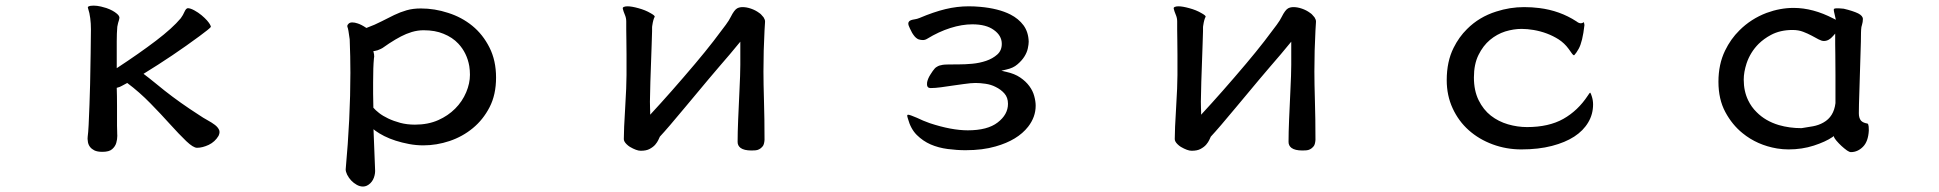

<svg xmlns="http://www.w3.org/2000/svg" viewBox="-20 -496 7040 697"><path d="M403.8 -248.5V-346.2Q403.8 -375 405.8 -398.9Q406.7 -405.3 408.7 -412.6Q412.6 -423.8 413.6 -431.2Q413.6 -438.5 404.3 -446.3Q390.1 -458.5 366.2 -466.8Q358.4 -469.2 346.7 -472.2Q332 -475.6 319.8 -475.6Q307.6 -475.6 301.8 -472.7Q298.8 -471.2 298.8 -469.7Q298.8 -467.8 299.8 -465.3Q305.2 -449.2 307.6 -429.9Q310.1 -410.6 310.1 -389.6Q310.1 -373 309.1 -302.7Q308.1 -232.4 307.1 -190.4Q305.2 -115.2 301.8 -43Q300.3 -13.2 298.3 0.5Q297.9 3.4 297.9 8.1Q297.9 12.7 299.3 20.5Q303.2 40 322.3 49.8Q333 55.2 351.6 55.2Q376.5 55.2 387.2 45.4Q398.4 35.6 402.1 22.7Q405.8 9.8 405.8 -2.9Q405.8 -5.9 405.5 -10.3Q405.3 -14.6 405.3 -20Q404.8 -30.3 404.8 -39.1V-110.8Q404.8 -148.4 403.8 -177.2L407.2 -178.2Q414.6 -179.7 422.9 -184.6Q431.6 -189.5 441.9 -194.8Q486.3 -161.6 526.1 -120.8Q565.9 -80.1 594.7 -47.9Q630.9 -7.8 656.2 16.4Q681.6 40.5 695.3 40.5Q714.8 40.5 737.8 29.8Q760.3 19 773.4 -2.9Q776.9 -10.7 776.9 -15.9Q776.9 -21 775.4 -24.4Q771 -34.2 760.3 -42.5Q749.5 -50.8 733.4 -59.6Q717.3 -68.4 701.7 -79.1Q633.3 -123 577.6 -167Q554.7 -185.1 542 -195.8Q520.5 -213.4 501 -228Q608.4 -293.9 704.1 -364.7Q740.7 -391.6 745.6 -398.4Q744.6 -406.7 731.4 -421.9Q723.6 -430.7 711.7 -440.7Q699.7 -450.7 685.3 -458.5Q670.9 -466.3 661.6 -466.3Q655.3 -465.3 650.4 -454.6Q644.5 -440.9 636.2 -429.7Q606.4 -394 546.1 -348.1Q485.8 -302.2 403.8 -248.5Z M1240.7 -401.9Q1240.7 -399.4 1241.2 -398.4Q1244.6 -391.6 1249.5 -353V-352.5Q1252 -290.5 1252 -231.4Q1252 -68.4 1234.9 119.1Q1234.9 127 1240.2 138.2Q1252.4 162.1 1274.9 174.8Q1286.1 181.2 1297.9 181.2Q1312 181.2 1324.7 168.9Q1335.9 157.7 1339.8 140.6Q1341.8 132.3 1341.8 125Q1341.8 120.6 1341.3 111.3L1335.9 -26.9L1343.3 -21Q1356 -11.7 1375 -2Q1413.1 17.1 1465.3 26.9Q1490.7 31.7 1516.6 31.7Q1564.9 31.7 1612.1 15.9Q1659.2 0 1696.5 -30.8Q1733.9 -61.5 1757.3 -106.9Q1780.8 -152.3 1780.8 -214.4Q1780.8 -276.4 1756.8 -323.7Q1732.9 -371.1 1694.6 -402.3Q1656.2 -433.6 1606.9 -449.2Q1558.1 -465.3 1507.8 -465.3Q1479 -465.3 1456.1 -458.7Q1433.1 -452.1 1410.9 -441.4Q1388.7 -430.7 1365.2 -418.5Q1341.8 -406.2 1310.1 -394.5Q1291 -407.2 1277.8 -411.1Q1267.6 -414.6 1258.8 -414.6Q1250 -414.6 1245.4 -409.9Q1240.7 -405.3 1240.7 -401.9ZM1334.5 -197.3Q1334.5 -253.9 1337.4 -283.2Q1337.4 -284.2 1337.6 -285.4Q1337.9 -286.6 1337.9 -287.1Q1337.9 -288.6 1338.4 -290Q1338.4 -295.9 1337.9 -298.3Q1337.4 -300.8 1335.4 -310.5L1340.3 -311Q1350.6 -312.5 1362.3 -318.4Q1365.7 -320.3 1368.7 -321.8Q1418.5 -357.4 1454.6 -372.6Q1464.8 -376.5 1475.1 -379.9Q1496.6 -386.2 1517.6 -386.2Q1559.6 -386.2 1589.8 -373.5Q1622.6 -360.4 1644 -337.4Q1675.3 -303.7 1683.6 -255.9Q1686 -240.7 1686 -224.6Q1686 -193.4 1672.4 -161.1Q1658.2 -127.4 1632.3 -101.6Q1606.4 -75.7 1571.3 -60.1Q1534.2 -43.5 1486.3 -43.5Q1457.5 -43.5 1433.1 -50Q1408.7 -56.6 1389.2 -65.9Q1369.6 -75.2 1356.2 -85.7Q1342.8 -96.2 1335.4 -105Q1334.5 -131.8 1334.5 -155.8Z M2757.3 -418Q2757.3 -424.8 2752 -433.1Q2744.1 -442.4 2743.2 -443.1Q2742.2 -443.8 2741.7 -444.6Q2741.2 -445.3 2740.5 -445.8Q2739.7 -446.3 2739 -446.8Q2738.3 -447.3 2737.5 -448Q2736.8 -448.7 2735.8 -449.2Q2722.7 -459 2706.3 -464.6Q2689.9 -470.2 2675.8 -470.2Q2664.6 -470.2 2656.2 -465.8Q2645.5 -460 2632.8 -434.6Q2627 -422.4 2614.7 -405.8Q2599.1 -384.3 2569.8 -346.4Q2540.5 -308.6 2503.4 -264.6Q2415.5 -160.6 2340.3 -79.6V-90.8Q2340.3 -98.6 2339.8 -104Q2339.4 -113.3 2339.4 -127.4Q2339.4 -166 2345.7 -335Q2347.2 -372.1 2347.2 -383.1Q2347.2 -394 2347.2 -396Q2347.2 -397.9 2347.4 -399.9Q2347.7 -401.9 2348.1 -404.3Q2351.1 -424.8 2356.4 -434.6Q2356.9 -435.1 2356.9 -435.5Q2356.9 -439.9 2341.8 -448.2Q2322.8 -459.5 2297.4 -466.3Q2272.9 -473.1 2257.8 -473.1Q2249.5 -473.1 2244.1 -470.7Q2242.7 -469.7 2241.7 -468.8Q2240.7 -467.8 2240.7 -465.8Q2240.7 -463.9 2241.7 -461.4Q2243.7 -453.6 2247.3 -445.1Q2251 -436.5 2252.2 -430.4Q2253.4 -424.3 2253.4 -418V-388.7Q2253.4 -373 2253.9 -350.6Q2254.4 -328.1 2254.4 -297.4V-223.6Q2254.4 -184.1 2249.5 -104.5Q2244.6 -25.4 2244.6 8.8Q2244.6 17.6 2254.4 27.3Q2260.3 33.2 2266.6 37.1Q2291 51.3 2305.7 51.3Q2326.2 51.3 2337.9 44.9Q2351.6 37.6 2358.9 28.8Q2366.2 20 2369.6 12.7L2375.5 0Q2404.3 -30.8 2467.8 -107.4Q2539.6 -193.8 2551.8 -208L2590.8 -253.9L2629.4 -298.8Q2647.9 -320.3 2667.5 -344.7V-260.7Q2667.5 -228.5 2664.1 -160.2Q2660.6 -91.8 2659.7 -62.5Q2657.7 -13.7 2657.7 17.6V18.1Q2657.7 18.6 2657.7 19.5Q2657.7 32.7 2668.5 41Q2681.2 50.3 2708 50.3Q2713.9 50.3 2721.7 49.8Q2729.5 49.3 2735.4 46.1Q2741.2 43 2744.1 40Q2747.1 37.1 2749.5 34.2Q2754.4 26.9 2755.4 11.7Q2755.4 -66.4 2753.4 -130.4Q2751.5 -194.3 2751.5 -236.3Q2751.5 -313 2755.4 -385.3Q2756.8 -409.2 2757.1 -413.3Q2757.3 -417.5 2757.3 -418Z M3276.4 -79.6Q3273.4 -79.6 3273.4 -76.2Q3273.4 -73.2 3275.9 -65.4Q3286.1 -27.8 3308.3 -5.9Q3330.6 16.1 3358.4 28.3Q3386.7 40.5 3420.2 44.9Q3453.6 49.3 3485.4 49.3Q3547.4 49.3 3594.2 35.6Q3673.8 13.2 3712.4 -36.1Q3739.7 -71.3 3739.7 -112.3Q3739.7 -128.4 3734.4 -147.5Q3729.5 -166 3716.8 -183.3Q3704.1 -200.7 3683.6 -214.6Q3663.1 -228.5 3633.8 -234.9L3615.2 -239.3L3633.8 -243.7Q3658.2 -249 3673.3 -262.2Q3689 -275.4 3698.5 -290.3Q3708 -305.2 3711.2 -320.3Q3714.4 -335.4 3714.4 -344.7Q3713.4 -379.4 3695.8 -403.8Q3677.7 -428.2 3647.9 -443.4Q3604.5 -465.3 3538.1 -471.2Q3517.6 -473.1 3496.6 -473.1Q3454.6 -473.1 3412.1 -462.9Q3369.6 -452.6 3317.9 -430.7Q3309.6 -427.2 3300.3 -425.8Q3285.6 -423.8 3280.8 -418.9Q3277.3 -415.5 3277.3 -410.6Q3277.3 -404.3 3283.2 -392.6Q3288.6 -380.9 3291.3 -376.5Q3293.9 -372.1 3295.9 -369.6Q3304.7 -356.9 3314.9 -353Q3322.8 -350.6 3330.6 -350.6Q3338.4 -350.6 3346.2 -355.5Q3387.7 -380.9 3429.9 -394.3Q3472.2 -407.7 3509.8 -407.7Q3560.1 -407.7 3587.9 -387.2Q3616.7 -366.7 3616.7 -336.9Q3616.7 -312.5 3600.1 -297.9Q3583.5 -283.2 3559.8 -275.1Q3536.1 -267.1 3509.8 -264.6Q3483.4 -262.2 3459 -262.2Q3434.6 -262.2 3424.1 -262Q3413.6 -261.7 3409.7 -261.5Q3405.8 -261.2 3402.3 -260.7Q3389.2 -258.8 3381.8 -253.9Q3377 -251.5 3373.5 -247.6Q3366.7 -240.2 3357.4 -225.1Q3348.6 -211.4 3345.7 -197.8Q3345.2 -193.8 3345.2 -190.4Q3345.2 -179.7 3352.5 -177.2Q3355 -176.3 3358.4 -176.3Q3374.5 -176.3 3396 -179.2Q3417.5 -182.1 3439.9 -185.5Q3462.4 -189 3478.5 -190.9Q3505.4 -194.8 3521.5 -194.8Q3537.6 -194.8 3557.6 -191.9Q3577.6 -189 3593.8 -180.7Q3613.3 -171.4 3626.2 -156.7Q3639.2 -142.1 3639.2 -119.1Q3639.2 -80.1 3601.6 -51.3Q3564.9 -22.9 3493.2 -22.9Q3434.1 -22.9 3355.5 -48.8Q3330.6 -57.6 3308.6 -68.4Q3282.7 -79.6 3276.4 -79.6Z M4757.3 -418Q4757.3 -424.8 4752 -433.1Q4744.1 -442.4 4743.2 -443.1Q4742.2 -443.8 4741.7 -444.6Q4741.2 -445.3 4740.5 -445.8Q4739.7 -446.3 4739 -446.8Q4738.3 -447.3 4737.5 -448Q4736.8 -448.7 4735.8 -449.2Q4722.7 -459 4706.3 -464.6Q4689.9 -470.2 4675.8 -470.2Q4664.6 -470.2 4656.2 -465.8Q4645.5 -460 4632.8 -434.6Q4627 -422.4 4614.7 -405.8Q4599.1 -384.3 4569.8 -346.4Q4540.5 -308.6 4503.4 -264.6Q4415.5 -160.6 4340.3 -79.6V-90.8Q4340.3 -98.6 4339.8 -104Q4339.4 -113.3 4339.4 -127.4Q4339.4 -166 4345.7 -335Q4347.2 -372.1 4347.2 -383.1Q4347.2 -394 4347.2 -396Q4347.2 -397.9 4347.4 -399.9Q4347.7 -401.9 4348.1 -404.3Q4351.1 -424.8 4356.4 -434.6Q4356.9 -435.1 4356.9 -435.5Q4356.9 -439.9 4341.8 -448.2Q4322.8 -459.5 4297.4 -466.3Q4272.9 -473.1 4257.8 -473.1Q4249.5 -473.1 4244.1 -470.7Q4242.7 -469.7 4241.7 -468.8Q4240.7 -467.8 4240.7 -465.8Q4240.7 -463.9 4241.7 -461.4Q4243.7 -453.6 4247.3 -445.1Q4251 -436.5 4252.2 -430.4Q4253.4 -424.3 4253.4 -418V-388.7Q4253.4 -373 4253.9 -350.6Q4254.4 -328.1 4254.4 -297.4V-223.6Q4254.4 -184.1 4249.5 -104.5Q4244.6 -25.4 4244.6 8.8Q4244.6 17.6 4254.4 27.3Q4260.3 33.2 4266.6 37.1Q4291 51.3 4305.7 51.3Q4326.2 51.3 4337.9 44.9Q4351.6 37.6 4358.9 28.8Q4366.2 20 4369.6 12.7L4375.5 0Q4404.3 -30.8 4467.8 -107.4Q4539.6 -193.8 4551.8 -208L4590.8 -253.9L4629.4 -298.8Q4647.9 -320.3 4667.5 -344.7V-260.7Q4667.5 -228.5 4664.1 -160.2Q4660.6 -91.8 4659.7 -62.5Q4657.7 -13.7 4657.7 17.6V18.1Q4657.7 18.6 4657.7 19.5Q4657.7 32.7 4668.5 41Q4681.2 50.3 4708 50.3Q4713.9 50.3 4721.7 49.8Q4729.5 49.3 4735.4 46.1Q4741.2 43 4744.1 40Q4747.1 37.1 4749.5 34.2Q4754.4 26.9 4755.4 11.7Q4755.4 -66.4 4753.4 -130.4Q4751.5 -194.3 4751.5 -236.3Q4751.5 -313 4755.4 -385.3Q4756.8 -409.2 4757.1 -413.3Q4757.3 -417.5 4757.3 -418Z M5730 -415Q5730 -415 5729.7 -415Q5729.5 -415 5728.5 -415Q5726.1 -412.6 5720.2 -411.6Q5718.8 -411.6 5717.8 -411.6Q5711.4 -411.6 5702.6 -418.5Q5642.6 -457.5 5567.9 -466.8Q5541.5 -470.2 5512.7 -470.2Q5461.4 -470.2 5411.6 -454.1Q5349.6 -434.6 5305.7 -390.6Q5276.4 -361.8 5256.8 -322.3Q5231.9 -272.5 5231.9 -205.1Q5231.9 -149.4 5253.4 -102.8Q5274.9 -56.2 5312 -23.2Q5349.1 9.8 5398.7 28.1Q5448.2 46.4 5502.9 46.4Q5564.9 46.4 5613.8 33.7Q5710 8.8 5745.6 -51.8Q5763.2 -81.1 5763.2 -117.2Q5763.2 -132.3 5758.3 -147Q5755.4 -156.7 5752.9 -159.7Q5750 -158.7 5744.1 -148.9Q5708 -94.2 5655.3 -64.5Q5602.5 -34.7 5523.4 -34.7Q5488.8 -34.7 5454.3 -44.7Q5419.9 -54.7 5392.1 -76.2Q5364.7 -97.7 5347.7 -132.3Q5330.6 -167 5330.6 -214.8Q5330.6 -262.7 5347.2 -296.4Q5363.8 -330.1 5388.9 -351.1Q5414.1 -372.1 5444.3 -381.8Q5475.1 -391.1 5503.9 -391.1Q5523.9 -391.1 5547.4 -387.2Q5598.1 -378.4 5638.2 -353Q5659.2 -339.4 5674.3 -318.8Q5685.5 -302.7 5687 -301Q5688.5 -299.3 5690.2 -297.4Q5691.9 -295.4 5694.3 -295.4L5696.3 -297.4Q5701.7 -302.7 5710.9 -318.8Q5725.1 -344.2 5731.9 -405.3Q5731 -409.7 5730.5 -412.4Q5730 -415 5730 -415Z M6491.2 -467.3Q6442.4 -467.3 6393.1 -449.2Q6336.4 -427.7 6294.4 -385.7Q6262.7 -354.5 6242.2 -312Q6218.3 -262.7 6218.3 -199.2Q6218.3 -135.7 6243.2 -89.4Q6268.1 -43 6305.7 -12.7Q6358.9 30.8 6431.2 43Q6452.6 46.4 6472.7 46.4Q6522 46.4 6564.7 32.5Q6607.4 18.6 6632.3 1.5L6636.7 -2L6638.7 3.4Q6640.6 7.3 6646.5 14.6Q6664.1 35.2 6685.1 50.3Q6693.8 56.2 6699.2 56.2Q6723.6 56.2 6742.9 36.9Q6762.2 17.6 6764.2 -22.5Q6764.2 -39.1 6762.2 -43.9Q6761.2 -45.9 6759.8 -47.4Q6744.1 -49.8 6736.8 -57.1L6735.4 -58.6Q6728 -67.9 6728 -85Q6728 -110.4 6730 -167Q6735.4 -328.1 6735.4 -345.2Q6735.8 -369.6 6735.8 -376.7Q6735.8 -383.8 6736.3 -388.7Q6736.8 -398.9 6739.3 -405.3Q6742.7 -416.5 6742.7 -426.8Q6742.7 -438.5 6725.6 -447.3Q6706.5 -456.5 6672.9 -464.4Q6660.2 -465.8 6655.3 -465.8Q6650.4 -465.8 6645.5 -465.8Q6639.6 -465.3 6637.2 -463.4Q6637.2 -462.9 6637.2 -462.9V-457.5Q6638.2 -453.6 6638.2 -452.1Q6638.7 -447.8 6644.5 -424.3L6635.7 -428.7Q6561.5 -467.3 6491.2 -467.3ZM6310.1 -207Q6310.1 -233.9 6320.3 -265.6Q6334 -306.6 6364.3 -336.9Q6383.3 -355.5 6408.7 -369.1Q6442.4 -387.2 6487.3 -387.2Q6508.8 -387.2 6525.9 -380.6Q6543 -374 6556.6 -366.7L6582 -353Q6592.8 -347.2 6601.1 -347.2Q6619.1 -347.2 6634.3 -365.2L6642.1 -374V-335Q6642.1 -319.3 6642.6 -299.3Q6643.1 -265.6 6643.1 -224.6V-122.1V-121.6Q6637.2 -72.3 6599.6 -51.3Q6582.5 -41.5 6561.5 -37.6Q6540.5 -33.7 6520 -30.8H6519.5Q6476.1 -30.8 6437.5 -42Q6388.7 -56.6 6356.9 -88.9Q6337.9 -107.4 6326.2 -131.8Q6310.1 -165 6310.1 -207Z"/></svg>

Font: Bakudai
Style: Light
Weight: 300
Version: Version 1.48